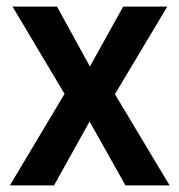

<svg xmlns="http://www.w3.org/2000/svg" viewBox="-20 -563 545 583"><path d="M176 -278 10 0H144L252 -194L361 0H495L329 -277L488 -543H354L253 -361L153 -543H18Z"/></svg>

Font: Noto Sans Arabic SemCond SemBd
Style: Regular
Weight: 600
Width: 4
Designer: Monotype Design Team, Nadine Chahine, Nizar Qandah and Khaled Hosny
Foundry: Monotype Imaging Inc.
Version: Version 2.012